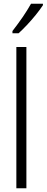

<svg xmlns="http://www.w3.org/2000/svg" viewBox="-20 -1013 251 1033"><path d="M122 0H68V-760H122ZM211 -985Q196 -962 173 -933.5Q150 -905 125 -878.5Q100 -852 80 -834H47V-846Q78 -886 102 -921Q126 -956 147 -993H211Z"/></svg>

Font: Noto Sans Sinhala ExtraCondensed Light
Style: Regular
Weight: 300
Width: 2
Designer: Jelle Bosma - Monotype Design Team
Foundry: Monotype Imaging Inc.
Version: Version 2.006; ttfautohint (v1.8.4.7-5d5b)